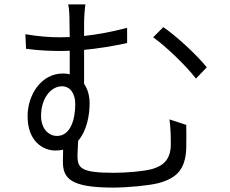

<svg xmlns="http://www.w3.org/2000/svg" viewBox="-20 -810 1040 870"><path d="M720 -687 674 -641C729 -602 820 -516 868 -454L917 -505C872 -561 778 -648 720 -687ZM238 -194C200 -194 166 -227 166 -285C166 -364 210 -419 261 -419C297 -419 321 -388 321 -338C321 -270 300 -194 238 -194ZM386 -342C386 -377 377 -407 361 -430V-584C424 -590 493 -601 556 -615V-684C493 -667 425 -654 361 -647V-701C361 -733 364 -770 367 -790H289C294 -770 295 -736 295 -701L296 -642L252 -641C202 -641 155 -645 95 -655L98 -589C155 -581 213 -579 257 -579L296 -580V-473C287 -476 276 -477 265 -477C168 -477 105 -382 105 -283C105 -168 177 -128 230 -128C243 -128 255 -129 266 -132L265 -78C265 -3 297 40 492 40C557 40 654 31 697 20C783 -3 820 -44 824 -138C825 -180 824 -206 824 -244L748 -269C753 -229 754 -197 754 -157C754 -88 721 -59 669 -44C633 -34 553 -27 496 -27C346 -27 331 -48 331 -106L334 -172C374 -218 386 -289 386 -342Z"/></svg>

Font: Noto Sans CJK SC DemiLight
Style: Regular
Weight: 350
Designer: Ryoko NISHIZUKA 西塚涼子 (kana, bopomofo & ideographs); Paul D. Hunt (Latin, Greek & Cyrillic); Sandoll Communications 산돌커뮤니
Foundry: Adobe
Version: Version 2.004;hotconv 1.0.118;makeotfexe 2.5.65603